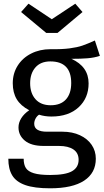

<svg xmlns="http://www.w3.org/2000/svg" viewBox="-20 -805 560 1038"><path d="M520 -503Q490 -493 454 -490Q418 -487 366 -487Q459 -445 459 -354Q459 -275 405 -225Q351 -175 258 -175Q222 -175 191 -185Q179 -177 172 -163.5Q165 -150 165 -136Q165 -93 234 -93H318Q371 -93 412 -74Q453 -55 475.5 -22Q498 11 498 53Q498 130 435 171.5Q372 213 251 213Q166 213 116.5 195.5Q67 178 46 143Q25 108 25 53H108Q108 85 120 103.5Q132 122 163 131.5Q194 141 251 141Q334 141 369.5 120.5Q405 100 405 59Q405 22 377 3Q349 -16 299 -16H216Q149 -16 114.5 -44.5Q80 -73 80 -116Q80 -142 95 -166Q110 -190 138 -209Q92 -233 70.5 -268.5Q49 -304 49 -355Q49 -408 75.5 -450Q102 -492 148.5 -515.5Q195 -539 252 -539Q314 -538 356 -543.5Q398 -549 425.5 -558.5Q453 -568 493 -586ZM143 -355Q143 -301 172 -268.5Q201 -236 254 -236Q308 -236 336.5 -267.5Q365 -299 365 -356Q365 -473 252 -473Q200 -473 171.5 -440.5Q143 -408 143 -355ZM426 -740 291 -627H230L94 -740L134 -785L260 -701L387 -785Z"/></svg>

Font: FiraGO
Style: Regular
Weight: 400
Designer: bBox Type
Foundry: bBox Type GmbH
Version: Version 1.001;April 20, 2020;FontCreator 12.0.0.2555 64-bit